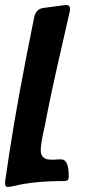

<svg xmlns="http://www.w3.org/2000/svg" viewBox="-43 -744 365 754"><path d="M-14 -10Q-23 -10 -23 -24V-31L-6 -145Q25 -350 91 -675Q98 -710 129 -713L212 -724H218Q232 -724 232 -709Q232 -701 231 -699L189 -515Q150 -343 133 -249Q117 -182 117 -154Q117 -117 157 -117H173L182 -118H198Q227 -118 227 -51Q227 -41 223 -37Q219 -33 208 -33Q89 -33 9 -13Q-3 -10 -14 -10Z"/></svg>

Font: Bangerz Fix
Style: Regular
Weight: 400
Designer: vernon adams
Foundry: Vernon Adams
Version: Version 2.10;December 28, 2023;FontCreator 13.0.0.2683 64-bi